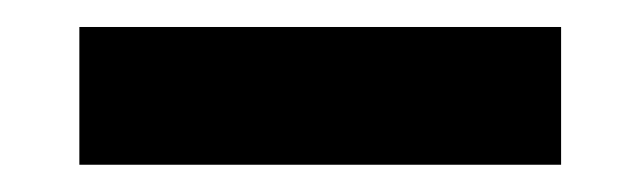

<svg xmlns="http://www.w3.org/2000/svg" viewBox="-20 -379 477 143"><path d="M39.1 -358.9H397.9V-256.3H39.1Z"/></svg>

Font: Andika New Basic
Style: Bold
Weight: 700
Designer: Victor Gaultney, Annie Olsen, Pablo Ugerman
Foundry: SIL International
Version: Version 5.500; ttfautohint (v1.8.3)